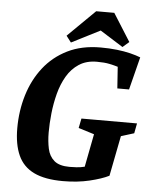

<svg xmlns="http://www.w3.org/2000/svg" viewBox="-56 -841 713 898"><g transform="rotate(5 301.0 -392.5)"><path d="M273 10Q188 10 136.5 -15Q85 -40 62 -91Q39 -142 39 -218Q39 -300 61.5 -374Q84 -448 128.5 -505Q173 -562 239.5 -595Q306 -628 395 -628Q436 -628 471 -624Q506 -620 534.5 -613Q563 -606 583 -598L544 -444H489L482 -545Q466 -550 442.5 -555Q419 -560 383 -560Q334 -560 299.5 -537.5Q265 -515 243 -477.5Q221 -440 209 -394Q197 -348 192 -300.5Q187 -253 187 -211Q187 -170 194.5 -135Q202 -100 226 -79.5Q250 -59 298 -59Q311 -59 330 -60Q349 -61 369 -66L399 -221L325 -244L334 -289H595L586 -242L525 -223L488 -34Q454 -17 397.5 -3.5Q341 10 273 10ZM254 -639 231 -669 359 -795H444L526 -665L496 -639L388 -707Z"/></g></svg>

Font: Manuale
Style: Italic
Weight: 400
Italic angle: -11°
Designer: Eduardo Tunni / Pablo Cosgaya
Foundry: Eduardo Tunni / Pablo Cosgaya
Version: Version 1.002